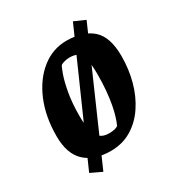

<svg xmlns="http://www.w3.org/2000/svg" viewBox="-157 -677 793 855"><g transform="rotate(-30 239.5 -249.0)"><path d="M126.2 74.8 68.8 47.6 343.8 -573.4 399.9 -548.6ZM202.1 11.4Q118.2 11.4 71.6 -32.1Q24.9 -75.6 24.9 -166.2Q24.9 -267 58 -345.3Q91.1 -423.5 147.9 -468.3Q204.6 -513 274.6 -513Q361.2 -513 407.6 -471.1Q454 -429.3 454 -331.3Q454 -264.5 437.4 -203Q420.7 -141.6 388.3 -93.2Q356 -44.8 309.1 -16.7Q262.2 11.4 202.1 11.4ZM234 -60.7Q251 -60.7 262 -63.2Q272.9 -65.7 281 -71Q288.6 -87.4 295.7 -110.3Q302.9 -133.2 308.4 -163.3Q314 -193.5 317.4 -231.1Q320.9 -268.7 320.9 -313.8Q320.9 -371.2 312.6 -398.5Q304.3 -425.9 288.6 -433.7Q272.8 -441.5 249.1 -441.5Q236.6 -441.5 222.5 -437.7Q208.4 -433.8 203.7 -429.3Q198.8 -422.9 187.6 -391.4Q176.3 -359.8 167.3 -309.1Q158.3 -258.4 158.3 -192.9Q158.3 -149.4 165.1 -119.8Q171.9 -90.2 188.3 -75.5Q204.7 -60.7 234 -60.7Z"/></g></svg>

Font: Faustina Light
Style: Italic
Weight: 300
Italic angle: -8°
Designer: Alfonso Garcia
Foundry: http://www.omnibus-type.com
Version: Version 1.200